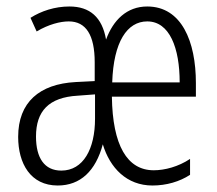

<svg xmlns="http://www.w3.org/2000/svg" viewBox="-20 -562 668 592"><path d="M434 -542C371 -542 329 -500 307 -440C295 -509 257 -542 194 -542C149 -542 107 -528 74 -507L93 -465C130 -487 166 -496 192 -496C245 -496 272 -454 272 -370V-312L213 -309C102 -303 36 -247 36 -140C36 -58 74 10 158 10C228 10 275 -35 297 -117C319 -44 371 10 450 10C493 10 534 -2 566 -23V-72C530 -48 488 -37 454 -37C372 -37 327 -114 325 -264H584V-306C584 -434 540 -542 434 -542ZM434 -496C503 -496 534 -414 534 -308H326C330 -433 372 -496 434 -496ZM220 -267 273 -271V-196C273 -103 237 -36 169 -36C117 -36 91 -75 91 -141C91 -219 130 -262 220 -267Z"/></svg>

Font: Noto Sans Armenian ExtraCondensed Light
Style: Regular
Weight: 300
Width: 2
Designer: Monotype Design Team
Foundry: Monotype Imaging Inc.
Version: Version 2.008